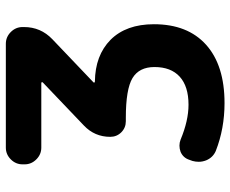

<svg xmlns="http://www.w3.org/2000/svg" viewBox="-86 -500 793 661"><g transform="rotate(-90 310.5 -169.5)"><path d="M75.2 -488.3Q75.2 -511.7 92.3 -528.8Q109.4 -545.9 132.8 -545.9H490.2Q513.7 -545.9 530.8 -528.8Q547.9 -511.7 547.9 -488.3V-483.4Q547.9 -425.8 505.9 -385.7L357.4 -244.1Q356.4 -243.2 356.9 -241.2Q357.4 -239.3 360.4 -239.3Q450.2 -238.3 503.9 -185.5Q557.6 -131.8 557.6 -36.1Q557.6 80.1 486.8 143.6Q416 207 286.1 207Q198.2 207 121.1 176.8Q98.6 167 88.9 143.6Q84 130.9 84 118.2Q84 107.4 86.9 96.7L90.8 85.9Q97.7 64.5 118.2 55.7Q128.9 51.8 139.6 51.8Q150.4 51.8 160.2 55.7Q225.6 83 280.3 83Q343.8 83 377 52.7Q410.2 22.5 410.2 -34.2Q410.2 -86.9 372.1 -109.9Q334 -132.8 235.4 -132.8H223.6Q201.2 -132.8 185.5 -148.4Q169.9 -164.1 169.9 -186.5Q169.9 -240.2 209 -277.3L357.4 -418.9Q358.4 -419.9 357.9 -421.9Q357.4 -423.8 355.5 -423.8H132.8Q109.4 -423.8 92.3 -440.9Q75.2 -458 75.2 -481.4Z"/></g></svg>

Font: Gen Jyuu Gothic Bold
Style: Bold
Weight: 700
Designer: [Source Han Sans]
Ryoko NISHIZUKA  (kana & ideographs); Paul D. Hunt (Latin, Greek & Cyrillic); Wenlong ZHANG  (bopomofo
Version: Version 1.002.20150607